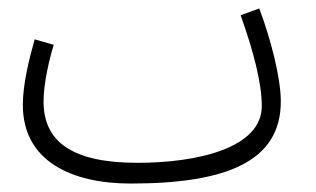

<svg xmlns="http://www.w3.org/2000/svg" viewBox="-20 -413 747 454"><path d="M289 21C517 21 644 -32 644 -173C644 -229 620 -322 593 -393L549 -377C580 -290 599 -216 599 -162C599 -63 447 -28 305 -28C149 -28 83 -79 83 -173C83 -217 97 -274 107 -307L62 -320C49 -274 34 -214 34 -165C34 -32 149 21 289 21Z"/></svg>

Font: Noto Sans Arabic UI XCn Lt
Style: Regular
Weight: 300
Width: 2
Designer: Monotype Design Team, Nadine Chahine and Nizar Qandah
Foundry: Monotype Imaging Inc.
Version: Version 2.010